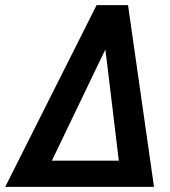

<svg xmlns="http://www.w3.org/2000/svg" viewBox="-56 -731 663 751"><path d="M321.8 -710.9 -35.6 0H546.4L444.8 -710.9ZM147 -102.5 326.2 -475.6 356 -537.1 363.8 -475.6 408.7 -102.5Z"/></svg>

Font: Roboto Mono SemiBold
Style: Italic
Weight: 600
Italic angle: -10°
Monospace: yes
Designer: Google
Version: Version 3.000